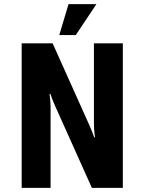

<svg xmlns="http://www.w3.org/2000/svg" viewBox="-20 -910 700 930"><path d="M235 -700H85V0H225V-390C225 -420 220 -455 220 -455H224C224 -455 236 -420 250 -390L425 0H575V-700H435V-310C435 -280 440 -245 440 -245H436C436 -245 424 -280 410 -310ZM312 -890 267 -740H347L447 -890Z"/></svg>

Font: Scada
Style: Bold
Weight: 700
Designer: Jovanny Lemonad
Foundry: Jovanny Lemonad
Version: Version 3.005